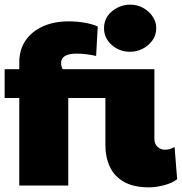

<svg xmlns="http://www.w3.org/2000/svg" viewBox="-20 -799 784 827"><path d="M540 -576Q494 -576 461 -605.5Q428 -635 428 -678Q428 -708 444 -730.5Q460 -753 486 -766Q512 -779 540 -779Q571 -779 596.5 -765Q622 -751 637.5 -728Q653 -705 653 -678Q653 -648 636.5 -625Q620 -602 594.5 -589Q569 -576 540 -576ZM732 -166 743 -27Q721 -10 686 -1Q651 8 622 8Q555 8 513.5 -16Q472 -40 453 -81Q434 -122 434 -173V-377H274V0H63V-377H0V-501H63V-530Q63 -585 90 -624.5Q117 -664 165 -685.5Q213 -707 276 -707Q309 -707 342.5 -701.5Q376 -696 401 -685L394 -558Q372 -563 351 -565.5Q330 -568 310 -568Q243 -568 243 -527Q243 -514 250 -501H645V-202Q645 -179 658.5 -166.5Q672 -154 691 -154Q711 -154 732 -166Z"/></svg>

Font: Paytone One
Style: Regular
Weight: 400
Designer: Vernon Adams
Foundry: Vernon Adams
Version: Version 1.002; ttfautohint (v1.8.4.7-5d5b);gftools[0.9.23]